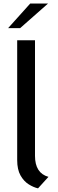

<svg xmlns="http://www.w3.org/2000/svg" viewBox="-20 -1046 327 1078"><path d="M193.5 11.5Q168.5 6 141.2 -11Q114 -28 95.2 -61Q76.5 -94 76.5 -147.5V-820H176.5V-171Q176.5 -74 252 -53ZM25.5 -888 149.5 -1026H249.5L93 -888Z"/></svg>

Font: Junction Medium
Style: Regular
Weight: 500
Designer: Caroline Hadilaksono
Foundry: Caroline Hadilaksono, Tyler Finck, The League of Moveable Type
Version: Version 2.000; ttfautohint (v1.8.3)